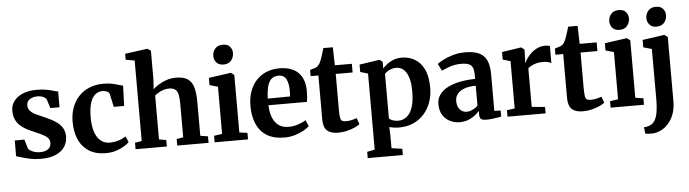

<svg xmlns="http://www.w3.org/2000/svg" viewBox="-57 -1082 5699 1588"><g transform="rotate(-5 2792.0 -288.0)"><path d="M246.5 11Q200 11 160.2 3Q120.5 -5 90.5 -14.5Q60.5 -24 43 -28.5L43.5 -159.5H123.5L146 -83.5Q151.5 -73.5 166.8 -64.5Q182 -55.5 202 -50Q222 -44.5 242 -44.5Q274 -44.5 294.8 -53.5Q315.5 -62.5 325.5 -78.5Q335.5 -94.5 335.5 -114.5Q335.5 -141 316.2 -159Q297 -177 262.8 -192.8Q228.5 -208.5 183 -228Q140 -246.5 108.8 -270.8Q77.5 -295 61 -328Q44.5 -361 44.5 -406Q44.5 -451.5 70.8 -486.2Q97 -521 145 -541Q193 -561 258.5 -561Q306 -561 340.2 -554.5Q374.5 -548 397.8 -541Q421 -534 436.5 -531.5L436 -400.5H360L337 -473.5Q333 -482.5 322 -490Q311 -497.5 295.2 -502Q279.5 -506.5 261 -506.5Q234.5 -506.5 214.2 -498.2Q194 -490 183 -475.2Q172 -460.5 172 -440Q172 -410.5 190 -391.8Q208 -373 237.2 -359.5Q266.5 -346 299 -332Q330.5 -318.5 361 -302.8Q391.5 -287 415.8 -267Q440 -247 454.5 -219.8Q469 -192.5 469 -155Q469 -108.5 444.8 -70.8Q420.5 -33 371 -11Q321.5 11 246.5 11Z M787.5 11Q700.5 11 644.2 -25.5Q588 -62 560.8 -125.2Q533.5 -188.5 533.5 -269Q533 -334 552.5 -387.8Q572 -441.5 608.8 -480.8Q645.5 -520 697.2 -541.5Q749 -563 814 -563Q855.5 -563 886 -556.5Q916.5 -550 938.5 -542.8Q960.5 -535.5 975.5 -532.5L969.5 -365H883.5L859.5 -474.5Q857.5 -484 848.2 -490.2Q839 -496.5 826.5 -499.8Q814 -503 801.5 -503Q767.5 -503 741.5 -482.2Q715.5 -461.5 700.8 -416.8Q686 -372 685.5 -298.5Q685.5 -241.5 695.2 -199Q705 -156.5 723.5 -128.8Q742 -101 767.5 -87Q793 -73 823.5 -73Q852.5 -73 877.5 -78.8Q902.5 -84.5 923 -93.5Q943.5 -102.5 958.5 -112.5L980.5 -64Q966.5 -49 938 -31.5Q909.5 -14 870.8 -1.5Q832 11 787.5 11Z M1089 -63.5V-731.5L1015.5 -744.5V-794L1198.5 -819H1203L1230 -800.5V-566.5L1224.5 -481Q1241.5 -498 1270.8 -516.5Q1300 -535 1337.5 -547.8Q1375 -560.5 1417.5 -560.5Q1479.5 -560.5 1513.8 -537.2Q1548 -514 1561.8 -465.8Q1575.5 -417.5 1575.5 -341.5V-64L1638.5 -54V0H1378.5V-54L1433.5 -64V-341.5Q1433.5 -388 1427.2 -417.8Q1421 -447.5 1403.2 -461.8Q1385.5 -476 1350.5 -476Q1328 -476 1306.2 -469Q1284.5 -462 1265.8 -451.2Q1247 -440.5 1232.5 -429V-64L1292 -54V0H1032.5V-54Z M1689 0V-54L1756.5 -64V-455.5L1688 -475V-535L1868.5 -560.5H1873L1899.5 -541V-63.5L1966 -54V0ZM1817.5 -634.5Q1779.5 -634.5 1759.8 -657.8Q1740 -681 1740 -711Q1740 -746.5 1762 -772.5Q1784 -798.5 1826.5 -798.5H1827.5Q1865 -798.5 1884.8 -776Q1904.5 -753.5 1904.5 -723.5Q1904.5 -688 1882.8 -661.2Q1861 -634.5 1818.5 -634.5Z M2269 11Q2179 11 2121.8 -25Q2064.5 -61 2037.2 -125.2Q2010 -189.5 2010 -273.5Q2010 -341 2029.5 -394.8Q2049 -448.5 2084.2 -486Q2119.5 -523.5 2168.2 -543.2Q2217 -563 2276 -563Q2376.5 -563 2430 -511Q2483.5 -459 2485.5 -364Q2485.5 -331 2483.8 -307.2Q2482 -283.5 2478 -266.5H2158.5Q2160.5 -221 2171 -185.2Q2181.5 -149.5 2200.2 -124.5Q2219 -99.5 2246.5 -86.8Q2274 -74 2310.5 -74Q2350 -74 2390.5 -87.5Q2431 -101 2453 -117L2476 -66.5Q2460.5 -49.5 2428.5 -31.5Q2396.5 -13.5 2354.8 -1.2Q2313 11 2269 11ZM2158 -322 2343.5 -323.5Q2344 -334.5 2344.8 -346Q2345.5 -357.5 2345.5 -368.5Q2345.5 -430 2327 -466.8Q2308.5 -503.5 2261 -503.5Q2239.5 -503.5 2221.2 -494.8Q2203 -486 2189.2 -465.8Q2175.5 -445.5 2167.5 -410.2Q2159.5 -375 2158 -322Z M2713.5 10Q2652.5 10 2622.2 -18.2Q2592 -46.5 2592 -110V-476H2527.5V-527Q2538.5 -531 2550.8 -534.5Q2563 -538 2573.5 -541.8Q2584 -545.5 2590 -551Q2597 -557 2602.2 -563.8Q2607.5 -570.5 2611.8 -579Q2616 -587.5 2620.5 -598.5Q2625.5 -611 2631.2 -628.5Q2637 -646 2642.8 -664.5Q2648.5 -683 2652.5 -698H2731L2735 -548H2876V-476H2736V-187Q2736 -137 2740 -114Q2744 -91 2755 -85Q2766 -79 2787.5 -79Q2811 -79 2836 -85Q2861 -91 2876.5 -97L2895 -45.5Q2878.5 -32 2850 -19.5Q2821.5 -7 2786.2 1.5Q2751 10 2713.5 10Z M2939 240.5V188.5L3002.5 175.5V-456L2939 -474.5V-536L3103 -560.5H3107.5L3132 -541.5L3131.5 -486Q3145 -503 3168 -521Q3191 -539 3222.2 -551Q3253.5 -563 3290.5 -563Q3350 -563 3398.5 -535Q3447 -507 3475.8 -447.8Q3504.5 -388.5 3504.5 -294Q3504.5 -231.5 3485.2 -176.2Q3466 -121 3429 -78.8Q3392 -36.5 3338.8 -12.8Q3285.5 11 3217.5 11Q3196.5 11 3174.2 7.5Q3152 4 3139.5 -0.5L3142 79.5V176L3230.5 188.5V240.5ZM3218.5 -45.5Q3256.5 -45.5 3287.2 -68.8Q3318 -92 3336 -143Q3354 -194 3354 -277Q3354 -332.5 3345 -371.5Q3336 -410.5 3320.2 -435.2Q3304.5 -460 3283.2 -471.5Q3262 -483 3237.5 -483Q3215.5 -483 3196.8 -476.2Q3178 -469.5 3164 -459.8Q3150 -450 3142 -440.5V-72Q3149.5 -61.5 3170.5 -53.5Q3191.5 -45.5 3218.5 -45.5Z M3724.5 11Q3680 11 3642.5 -7.8Q3605 -26.5 3582.5 -63Q3560 -99.5 3560 -152.5Q3560 -199.5 3585.8 -233.8Q3611.5 -268 3656 -290Q3700.5 -312 3758.5 -323Q3816.5 -334 3881 -334.5V-364.5Q3881 -401.5 3872.8 -424.5Q3864.5 -447.5 3842.2 -458.2Q3820 -469 3778.5 -469Q3722.5 -469 3680 -453.2Q3637.5 -437.5 3613.5 -426L3584.5 -485Q3597.5 -496 3631 -514Q3664.5 -532 3713 -546.5Q3761.5 -561 3818 -561Q3891.5 -561 3934.8 -539.5Q3978 -518 3997 -474.2Q4016 -430.5 4016 -362.5V-57L4068.5 -56V-5.5Q4057 -3 4036.2 0.5Q4015.5 4 3991.5 6.8Q3967.5 9.5 3947 9.5Q3913.5 9.5 3900.8 -0.2Q3888 -10 3888 -40V-69Q3876.5 -53.5 3853.2 -34.8Q3830 -16 3797.5 -2.5Q3765 11 3724.5 11ZM3790 -70Q3811.5 -70 3837 -82Q3862.5 -94 3881 -112V-278Q3821 -277.5 3783 -262.5Q3745 -247.5 3727 -222.8Q3709 -198 3709 -167.5Q3709 -136 3719.5 -114.2Q3730 -92.5 3748.2 -81.2Q3766.5 -70 3790 -70Z M4120.5 0V-53.5L4185.5 -63V-455.5L4122 -474V-536.5L4277.5 -560.5H4283L4308.5 -541.5V-518.5L4305.5 -430.5L4308.5 -431Q4312.5 -444 4326.5 -465Q4340.5 -486 4363 -507.5Q4385.5 -529 4416 -543.5Q4446.5 -558 4483 -558Q4496.5 -558 4505.8 -556.2Q4515 -554.5 4520.5 -552V-409Q4511 -416 4494 -420.8Q4477 -425.5 4449.5 -425.5Q4419 -425.5 4395.5 -418.8Q4372 -412 4355.2 -402.8Q4338.5 -393.5 4327 -384.5V-63.5L4437 -53V0Z M4746 10Q4685 10 4654.8 -18.2Q4624.5 -46.5 4624.5 -110V-476H4560V-527Q4571 -531 4583.2 -534.5Q4595.5 -538 4606 -541.8Q4616.5 -545.5 4622.5 -551Q4629.5 -557 4634.8 -563.8Q4640 -570.5 4644.2 -579Q4648.5 -587.5 4653 -598.5Q4658 -611 4663.8 -628.5Q4669.5 -646 4675.2 -664.5Q4681 -683 4685 -698H4763.5L4767.5 -548H4908.5V-476H4768.5V-187Q4768.5 -137 4772.5 -114Q4776.5 -91 4787.5 -85Q4798.5 -79 4820 -79Q4843.5 -79 4868.5 -85Q4893.5 -91 4909 -97L4927.5 -45.5Q4911 -32 4882.5 -19.5Q4854 -7 4818.8 1.5Q4783.5 10 4746 10Z M4976.5 0V-54L5044 -64V-455.5L4975.5 -475V-535L5156 -560.5H5160.5L5187 -541V-63.5L5253.5 -54V0ZM5105 -634.5Q5067 -634.5 5047.2 -657.8Q5027.5 -681 5027.5 -711Q5027.5 -746.5 5049.5 -772.5Q5071.5 -798.5 5114 -798.5H5115Q5152.5 -798.5 5172.2 -776Q5192 -753.5 5192 -723.5Q5192 -688 5170.2 -661.2Q5148.5 -634.5 5106 -634.5Z M5303.5 243Q5292.5 243 5280 242.5Q5267.5 242 5257.5 241Q5247.5 240 5243.5 238.5L5237.5 185Q5244.5 185 5259.2 183Q5274 181 5289.5 173.5Q5315.5 162 5330.5 135Q5345.5 108 5352.2 65.8Q5359 23.5 5359 -33L5358.5 -454L5289 -473.5V-535L5467.5 -560.5H5472L5498.5 -541.5V-9Q5498.5 53 5480.8 100Q5463 147 5434 178.2Q5405 209.5 5370.8 225.5Q5336.5 241.5 5303.5 243ZM5413 -634.5Q5375 -634.5 5355.2 -657.8Q5335.5 -681 5335.5 -711Q5335.5 -746.5 5357.5 -772.5Q5379.5 -798.5 5422 -798.5H5423Q5460.5 -798.5 5480.2 -776Q5500 -753.5 5500 -723.5Q5500 -688 5478.2 -661.2Q5456.5 -634.5 5414 -634.5Z"/></g></svg>

Font: Merriweather 36pt
Style: Bold
Weight: 700
Designer: Eben Sorkin
Foundry: Eben Sorkin
Version: Version 2.100